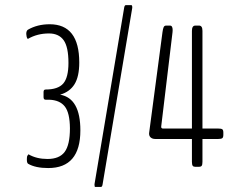

<svg xmlns="http://www.w3.org/2000/svg" viewBox="-20 -803 953 764"><path d="M252.4 -552.7Q252.4 -616.2 233.2 -643.1Q213.9 -669.9 174.8 -669.9Q128.4 -669.9 91.3 -648.4Q90.3 -647.9 89.8 -647.9Q89.4 -648.4 88.9 -650.9Q87.4 -650.9 85.9 -657.5Q84.5 -664.1 84.5 -668Q84.5 -680.2 90.8 -684.6Q128.4 -706.5 177.7 -706.5Q295.4 -706.5 295.4 -554.2Q295.4 -498.5 276.6 -468Q257.8 -437.5 219.2 -426.3Q299.8 -412.1 299.8 -284.2Q299.8 -134.3 171.9 -134.3Q121.1 -134.3 91.8 -151.4Q86.9 -154.8 86.9 -167.5Q86.9 -185.5 91.3 -185.5Q92.3 -190.4 94.2 -188.5Q126 -170.4 168.9 -170.4Q216.3 -170.4 237.3 -198.5Q258.3 -226.6 258.3 -292.5Q257.8 -354 237.8 -379.4Q217.8 -404.8 175.8 -406.2H161.6Q153.3 -406.2 153.3 -416.5V-437Q153.3 -446.8 161.6 -446.8Q210.9 -446.8 231.7 -470.7Q252.4 -494.6 252.4 -552.7ZM358.9 -59.1Q356 -59.1 356 -68.4Q356 -70.8 356.4 -72.3L473.6 -769.5Q475.1 -782.7 481 -782.7H502.9Q504.9 -782.7 505.9 -778.3Q506.8 -773.9 505.9 -769.5L388.7 -72.3Q387.2 -59.1 381.8 -59.1ZM757.3 -139.2Q750 -139.2 746.8 -143.3Q743.7 -147.5 743.7 -159.2V-250H597.7Q586.9 -250 580.1 -255.6Q573.2 -261.2 573.2 -271.5Q573.2 -274.4 573.7 -276.4L626.5 -674.8Q628.4 -689 631.3 -695.1Q634.3 -701.2 641.1 -701.2H656.2Q667 -701.2 667 -683.6Q667 -677.2 666.5 -674.8L621.6 -300.8Q620.1 -291.5 628.9 -291.5Q628.9 -291.5 743.7 -291.5V-680.2Q743.7 -701.2 757.3 -701.2H772Q785.6 -701.2 785.6 -680.2V-291.5H848.6Q860.4 -291.5 864.5 -288.6Q868.7 -285.6 868.7 -275.4V-266.6Q868.7 -256.3 864.5 -253.2Q860.4 -250 848.6 -250H785.6V-159.2Q785.6 -147.5 782.5 -143.3Q779.3 -139.2 772 -139.2Z"/></svg>

Font: BenchNine Light
Style: Regular
Weight: 300
Version: Version 1 ; ttfautohint (v0.92.18-e454-dirty) -l 8 -r 50 -G 